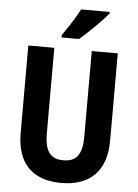

<svg xmlns="http://www.w3.org/2000/svg" viewBox="-62 -980 743 1037"><g transform="rotate(5 310.0 -461.5)"><path d="M490 -924V-933H335C312 -888 277 -835 243 -786V-773H338C386 -814 459 -886 490 -924ZM553 -240V-714H412V-250C412 -152 380 -113 310 -113C243 -113 209 -150 209 -249V-714H68V-239C68 -77 152 10 309 10C470 10 553 -81 553 -240Z"/></g></svg>

Font: Noto Sans Armenian Condensed
Style: Regular
Weight: 400
Width: 3
Designer: Monotype Design Team
Foundry: Monotype Imaging Inc.
Version: Version 2.008